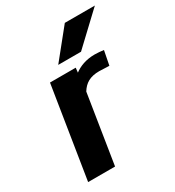

<svg xmlns="http://www.w3.org/2000/svg" viewBox="-180 -857 878 963"><g transform="rotate(-30 259.0 -375.0)"><path d="M46 0H202L265 -398C288 -435 319 -454 372 -454C386 -454 408 -452 423 -452H430L446 -534C431 -536 411 -538 394 -538C343 -538 304 -522 276 -501L279 -528H130ZM210 -584H342L518 -750H344Z"/></g></svg>

Font: Aerodynamic
Style: BdObl
Weight: 500
Designer: Google
Version: Version 2.000980; 2014